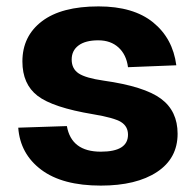

<svg xmlns="http://www.w3.org/2000/svg" viewBox="-20 -568 611 600"><path d="M295 12Q175 12 109 -37.5Q43 -87 37 -169L189 -174Q203 -94 295 -94Q380 -94 380 -147Q380 -173 358.5 -186.5Q337 -200 271 -211Q145 -232 97.5 -268.5Q50 -305 50 -376Q50 -455 111 -501.5Q172 -548 288 -548Q397 -548 458.5 -498Q520 -448 531 -364L380 -358Q375 -397 350.5 -419.5Q326 -442 287 -442Q247 -442 225.5 -426Q204 -410 204 -382Q204 -353 226 -338.5Q248 -324 304 -316Q431 -298 483 -259.5Q535 -221 535 -150Q535 -73 470.5 -30.5Q406 12 295 12Z"/></svg>

Font: Txt Sans
Style: Bold
Weight: 700
Designer: Open Source
Foundry: XRLN
Version: Version 1.0